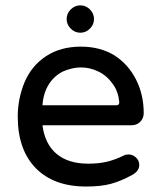

<svg xmlns="http://www.w3.org/2000/svg" viewBox="-20 -682 593 713"><path d="M227.5 -611.3Q227.5 -631.8 242.7 -647Q257.8 -662.1 278.3 -662.1Q298.8 -662.1 314 -647Q329.1 -631.8 329.1 -611.3Q329.1 -590.8 314 -575.7Q298.8 -560.5 278.3 -560.5Q257.8 -560.5 242.7 -575.7Q227.5 -590.8 227.5 -611.3ZM45.9 -249Q45.9 -315.4 71.3 -377Q97.7 -438.5 151.4 -473.6Q205.1 -508.8 280.3 -508.8Q352.5 -508.8 406.2 -475.6Q457 -442.4 485.4 -386.2Q513.7 -330.1 513.7 -261.7Q513.7 -243.2 501 -230Q488.3 -216.8 467.8 -216.8H137.7Q146.5 -147.5 189.9 -110.8Q233.4 -74.2 307.6 -74.2Q346.7 -74.2 377.4 -81.5Q408.2 -88.9 439.5 -104.5Q446.3 -108.4 457 -108.4Q472.7 -108.4 484.9 -97.2Q497.1 -85.9 497.1 -69.3Q497.1 -46.9 470.7 -32.2Q429.7 -9.8 392.6 0.5Q355.5 10.7 299.8 10.7Q179.7 10.7 112.8 -57.6Q45.9 -126 45.9 -249ZM422.9 -303.7Q418.9 -342.8 399.4 -369.1Q377.9 -400.4 346.2 -416Q314.5 -431.6 280.3 -431.6Q249 -431.6 214.8 -417Q180.7 -400.4 160.6 -367.7Q140.6 -335 137.7 -291H411.1Q423.8 -291 422.9 -303.7Z"/></svg>

Font: jf-openhuninn-1.0
Style: Regular
Weight: 400
Designer: [Kosugi Maru]
      Designed by Motoya company      

      [Varela Round]
      Joe Prince(Latin component); Avraham Co
Foundry: justfont CO.,LTD.
Version: 1.0